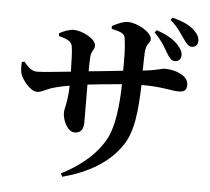

<svg xmlns="http://www.w3.org/2000/svg" viewBox="-59 -898 1118 1023"><g transform="rotate(5 500.0 -386.0)"><path d="M734 -747C776 -707 796 -666 812 -640C826 -617 837 -604 855 -604C875 -604 887 -618 888 -636C888 -655 883 -667 864 -689C837 -721 796 -742 745 -760ZM505 -746C554 -735 575 -728 578 -701C585 -658 586 -603 585 -529C528 -523 457 -515 402 -510C402 -540 403 -570 404 -587C407 -623 424 -625 424 -648C424 -688 345 -723 306 -723C281 -723 251 -712 227 -698L228 -684C274 -671 296 -661 301 -635C305 -613 307 -558 308 -500C247 -494 162 -484 128 -484C100 -484 83 -501 56 -532L43 -528C41 -501 43 -472 50 -457C60 -435 99 -377 138 -377C160 -377 183 -393 209 -402C233 -410 267 -418 308 -425C306 -335 290 -304 290 -279C290 -238 318 -179 355 -179C388 -179 403 -198 403 -238C403 -284 402 -357 402 -439C454 -445 522 -452 585 -457C583 -340 569 -221 529 -154C473 -58 385 2 302 45L311 62C446 26 554 -36 620 -132C675 -209 684 -323 689 -462H698C798 -462 851 -445 887 -445C915 -445 932 -451 932 -484C932 -532 865 -559 806 -559C786 -559 774 -548 689 -539C689 -568 690 -600 691 -633C694 -690 717 -685 717 -710C717 -744 641 -790 588 -790C563 -790 534 -777 504 -761ZM813 -821C859 -782 875 -748 893 -725C910 -702 920 -688 938 -688C960 -688 970 -703 970 -720C971 -742 962 -757 941 -778C914 -804 877 -819 823 -834Z"/></g></svg>

Font: Source Han Serif
Style: Bold
Weight: 700
Designer: Ryoko NISHIZUKA 西塚涼子 (kana & ideographs); Frank Grießhammer (Latin, Greek & Cyrillic); Wenlong ZHANG 张文龙 (bopomofo); San
Foundry: Adobe Systems Incorporated
Version: Version 1.001;PS 1.001;hotconv 16.6.54;makeotf.lib2.5.65590